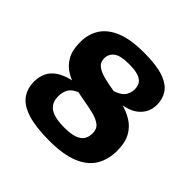

<svg xmlns="http://www.w3.org/2000/svg" viewBox="-181 -894 1083 1083"><g transform="rotate(45 361.0 -352.0)"><path d="M378 -717Q479 -717 535.8 -697Q592.5 -677 615.8 -641.5Q639 -606 639 -560.5Q639 -496 589 -455.8Q539 -415.5 427.5 -414L374.5 -431Q441.5 -447.5 465 -471.8Q488.5 -496 488.5 -534Q488.5 -557.5 477.8 -575Q467 -592.5 440 -602Q413 -611.5 363 -611.5Q296.5 -611.5 269.5 -590.5Q242.5 -569.5 242.5 -534.5Q242.5 -503 265.5 -485.8Q288.5 -468.5 326 -459.2Q363.5 -450 408.2 -442.5Q453 -435 498 -422.8Q543 -410.5 580.5 -387.5Q618 -364.5 640.8 -323.8Q663.5 -283 663.5 -218Q663.5 -146.5 631.5 -94.5Q599.5 -42.5 530.8 -14.8Q462 13 352.5 13Q246.5 13 181 -7Q115.5 -27 85.5 -66.2Q55.5 -105.5 55.5 -162.5Q55.5 -201.5 70.2 -232.2Q85 -263 116 -284.2Q147 -305.5 194.8 -317.2Q242.5 -329 309 -330L354.5 -316.5Q294.5 -307.5 263.5 -291.8Q232.5 -276 221.5 -253Q210.5 -230 210.5 -199Q210.5 -166 225.8 -143.8Q241 -121.5 273.8 -110.5Q306.5 -99.5 359 -99.5Q412 -99.5 441.8 -110.5Q471.5 -121.5 483.8 -141.8Q496 -162 496 -190Q496 -224 473.8 -241.8Q451.5 -259.5 414.5 -269Q377.5 -278.5 333.2 -285.8Q289 -293 245 -304.5Q201 -316 164 -338.2Q127 -360.5 104.5 -400.2Q82 -440 82 -504Q82 -567 112.2 -615Q142.5 -663 207.5 -690Q272.5 -717 378 -717Z"/></g></svg>

Font: Newsreader 7pt
Style: Bold
Weight: 700
Designer: Hugues Gentile
Foundry: Production Type
Version: Version 1.003